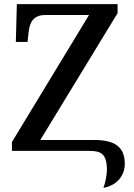

<svg xmlns="http://www.w3.org/2000/svg" viewBox="-20 -734 652 934"><path d="M483 180C549 168 587 120 587 63C587 -21 536 -53 439 -53H176L552 -670V-714H62L57 -530H114L119 -576C124 -624 141 -661 201 -661H413L38 -43V0H411C469 0 500 11 500 93C500 103 497 144 483 180Z"/></svg>

Font: Noto Serif Medium
Style: Regular
Weight: 500
Designer: Monotype Design Team
Foundry: Monotype Imaging Inc.
Version: Version 2.013